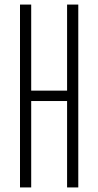

<svg xmlns="http://www.w3.org/2000/svg" viewBox="-20 -820 430 840"><path d="M67.5 0V-800H116.5V-423.5H273.5V-800H322.5V0H273.5V-378H116.5V0Z"/></svg>

Font: Big Shoulders Text ExtraLight
Style: Regular
Weight: 250
Version: Version 2.002